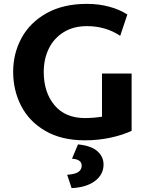

<svg xmlns="http://www.w3.org/2000/svg" viewBox="-20 -712 752 992"><path d="M48 0ZM660 -332V-36Q613 -14 550 -0.5Q487 13 419 13Q298 13 214.5 -35.5Q131 -84 89.5 -164.5Q48 -245 48 -341Q48 -436 91.5 -516Q135 -596 221 -644Q307 -692 429 -692Q490 -692 544 -677.5Q598 -663 638 -637L601 -527Q526 -577 429 -577Q359 -577 308.5 -545.5Q258 -514 232 -460.5Q206 -407 206 -340Q206 -235 261.5 -168.5Q317 -102 419 -102Q460 -102 507 -109V-332ZM327 191Q369 188 385.5 176Q402 164 402 144Q402 111 352 108L383 34Q452 41 483.5 69.5Q515 98 515 138Q515 189 471.5 222.5Q428 256 350 260Z"/></svg>

Font: Martel Sans ExtraBold
Style: Regular
Weight: 800
Designer: Dan Reynolds and Mathieu Réguer
Foundry: Dan Reynolds and Mathieu Réguer
Version: Version 1.002; ttfautohint (v1.1) -l 5 -r 5 -G 72 -x 0 -D la